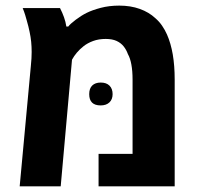

<svg xmlns="http://www.w3.org/2000/svg" viewBox="-20 -661 730 681"><path d="M49.8 0 89.4 -426.8Q90.8 -441.9 91.6 -453.6Q92.3 -465.3 92.3 -476.6Q92.3 -495.1 90.6 -512.5Q88.9 -529.8 85 -547.9Q83.5 -556.6 80.6 -567.4Q77.6 -578.1 74.7 -589.1Q71.8 -600.1 69.3 -607.9Q67.4 -614.3 65.2 -620.1Q63 -626 60.5 -632.3H192.9Q201.2 -616.2 207 -599.9Q212.9 -583.5 215.3 -566.9H222.2Q229 -576.2 248.8 -591.1Q268.6 -606 287.1 -615.2Q306.6 -625 336.9 -633.1Q367.2 -641.1 402.8 -641.1Q443.4 -641.1 475.8 -629.4Q508.3 -617.7 530.8 -596.7Q544.9 -584.5 554.9 -569.8Q564.9 -555.2 572.3 -538.6Q585.9 -507.8 592.8 -467.8Q599.6 -427.7 599.6 -378.9V0H329.6V-115.2H450.2V-378.9Q450.2 -409.2 446 -431.9Q441.9 -454.6 433.6 -469.2Q428.2 -484.4 418.5 -496.6Q408.7 -508.8 393.3 -515.9Q377.9 -522.9 355 -522.9Q330.1 -522.9 310.3 -515.6Q290.5 -508.3 276.4 -497.1Q262.7 -486.3 252.4 -474.1Q242.2 -461.9 235.4 -449.2L195.3 0ZM336.9 -287.1Q296.4 -287.1 296.4 -327.1Q296.4 -347.2 307.1 -357.7Q317.9 -368.2 337.4 -368.2Q357.4 -368.2 368.4 -357.2Q379.4 -346.2 379.4 -327.1Q379.4 -308.6 368.2 -297.9Q356.9 -287.1 336.9 -287.1Z"/></svg>

Font: Wonky
Style: Regular
Weight: 400
Designer: Monotype Design Team
Foundry: Monotype Imaging Inc.
Version: Version 3.000